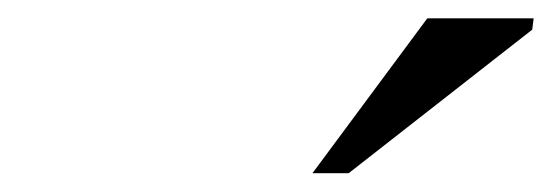

<svg xmlns="http://www.w3.org/2000/svg" viewBox="-20 -710 587 204"><path d="M312 -526 434 -690.5H547L545.5 -678.5L350.5 -526Z"/></svg>

Font: Newsreader
Style: Italic
Weight: 400
Italic angle: -17°
Designer: Hugues Gentile
Foundry: Production Type
Version: Version 1.003